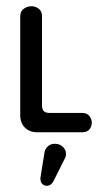

<svg xmlns="http://www.w3.org/2000/svg" viewBox="-20 -425 345 617"><path d="M100 0Q75 0 60 -15Q45 -30 45 -55V-372Q45 -389 56.5 -397Q68 -405 81 -405Q94 -405 104.5 -397Q115 -389 115 -372V-88Q115 -73 121 -67.5Q127 -62 141 -62H244Q260 -62 267.5 -52Q275 -42 275 -31Q275 -19 267.5 -9.5Q260 0 244 0ZM153 155Q145 172 130 172Q120 172 114.5 164.5Q109 157 110 146L123 65Q125 53 134 45Q143 37 156 37Q174 37 184.5 49.5Q195 62 191 79Z"/></svg>

Font: Dongle
Style: Regular
Weight: 400
Designer: Yanghee Ryu
Foundry: Yanghee Ryu
Version: Version 2.000